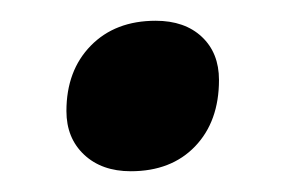

<svg xmlns="http://www.w3.org/2000/svg" viewBox="-20 -347 273 185"><path d="M44 -240Q44 -279 67.5 -303Q91 -327 130 -327Q158 -327 174.5 -311.5Q191 -296 191 -270Q191 -230 168 -206Q145 -182 106 -182Q78 -182 61 -198Q44 -214 44 -240Z"/></svg>

Font: Bai Jamjuree SemiBold
Style: Italic
Weight: 600
Italic angle: -10°
Version: Version 1.000; ttfautohint (v1.6)